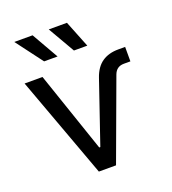

<svg xmlns="http://www.w3.org/2000/svg" viewBox="-138 -865 869 969"><g transform="rotate(-20 296.5 -380.5)"><path d="M226.6 0 26.4 -545.9H122.6L270 -113.8H275.9L389.2 -445.3Q407.2 -497.6 442.4 -521.7Q477.5 -545.9 529.8 -545.9H566.4V-468.3H531.2Q491.7 -468.3 477.5 -430.7L318.8 0ZM157.2 -617.2 49.3 -760.7H147.5L229.5 -617.2ZM317.4 -617.2 234.4 -760.7H332L389.2 -617.2Z"/></g></svg>

Font: Inter-Regular
Style: Regular
Weight: 400
Designer: Rasmus Andersson
Foundry: rsms
Version: Version 4.000;git-a52131595